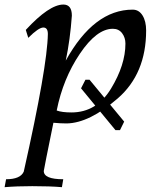

<svg xmlns="http://www.w3.org/2000/svg" viewBox="-78 -524 686 828"><path d="M230 -39.1Q338.4 -39.1 400.6 -141.6Q462.9 -244.1 462.9 -335.9Q462.9 -361.8 448.5 -380.9Q434.1 -399.9 408.7 -399.9Q338.9 -399.9 266.4 -292.2Q193.8 -184.6 166.5 -47.4Q189.5 -39.1 230 -39.1ZM189 283.2Q138.7 278.8 61 278.8Q-5.9 278.8 -58.1 283.2L-51.8 249Q9.8 249 24.4 216.3Q126 -235.8 128.4 -377.4Q128.4 -405.3 108.9 -405.3Q88.4 -405.3 43.9 -360.8L33.2 -395Q134.3 -504.4 195.3 -504.4Q231.9 -504.4 231.9 -456.5Q224.6 -353.5 205.6 -262.7Q327.1 -482.4 494.1 -482.4Q521 -482.4 536.6 -457.5Q552.2 -432.6 552.2 -392.6Q552.2 -206.1 429.7 -99.6Q307.1 6.8 209.5 8.3Q183.1 8.3 152.3 5.4Q111.3 206.1 110.8 213.4Q110.8 249 194.8 249ZM439.5 37.1H419.9L271.5 -143.1L290.5 -180.2H308.1L457.5 0.5Z"/></svg>

Font: Kelvinch
Style: Italic
Weight: 400
Italic angle: -10°
Designer: Paul James Miller
Foundry: High-Logic / Made with FontCreator
Version: Version 3.40;July 22, 2017;FontCreator 11.0.0.2388 64-bit